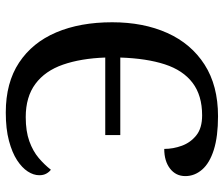

<svg xmlns="http://www.w3.org/2000/svg" viewBox="-75 -689 774 664"><g transform="rotate(90 312.0 -357.0)"><path d="M369 10Q266 10 196.5 -36Q127 -82 92 -164.5Q57 -247 57 -358Q57 -466 94 -548.5Q131 -631 203.5 -677.5Q276 -724 382 -724Q452 -724 498 -709.5Q544 -695 566.5 -669Q589 -643 589 -611Q589 -578 563 -558Q537 -538 495 -538Q495 -569 484 -599Q473 -629 448 -649Q423 -669 379 -669Q310 -669 266.5 -636Q223 -603 202.5 -540Q182 -477 179 -386H447V-334H179Q182 -250 203.5 -188Q225 -126 270 -92.5Q315 -59 385 -59Q434 -59 468.5 -71.5Q503 -84 526.5 -104Q550 -124 567 -146Q575 -140 580.5 -130Q586 -120 586 -106Q586 -86 573 -66Q560 -46 534 -29Q508 -12 467 -1Q426 10 369 10Z"/></g></svg>

Font: ET Text
Style: Regular
Weight: 470
Designer: Monotype Design Team
Foundry: Monotype Imaging Inc.
Version: Version 2.009